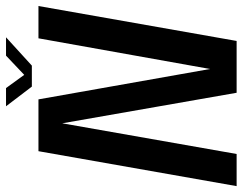

<svg xmlns="http://www.w3.org/2000/svg" viewBox="-126 -720 826 654"><g transform="rotate(-90 287.0 -393.0)"><path d="M-20 0 99 -675H275.5L379 -90.5L483.5 -675H593.5L474.5 0H298L194 -594L89.5 0ZM319 -697.5 252 -785.5H314L359 -723.5L424.5 -785.5H487L390.5 -697.5Z"/></g></svg>

Font: Anybody Medium
Style: Italic
Weight: 500
Italic angle: -10°
Designer: Tyler Finck
Foundry: Etcetera Type Company
Version: Version 1.010; ttfautohint (v1.8.3) -l 8 -r 50 -G 200 -x 14 